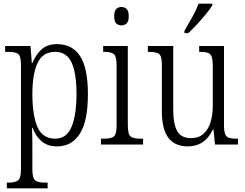

<svg xmlns="http://www.w3.org/2000/svg" viewBox="-20 -786 1334 1044"><path d="M17 238V207H27Q62 207 78 195Q94 183 94 133V-433Q94 -481 79 -492.5Q64 -504 25 -504H8V-536H146L153 -443H156Q174 -488 205.5 -517Q237 -546 290 -546Q373 -546 415.5 -481Q458 -416 458 -274Q458 -127 414 -58.5Q370 10 290 10Q239 10 206.5 -17.5Q174 -45 157 -91H154Q155 -71 155.5 -41Q156 -11 156 25V135Q156 184 172 195.5Q188 207 223 207H239V238ZM281 -32Q342 -32 369 -96.5Q396 -161 396 -275Q396 -389 369 -446.5Q342 -504 280 -504Q212 -504 184 -443Q156 -382 156 -274Q156 -162 183 -97Q210 -32 281 -32Z M640 -648Q623 -648 612 -658.5Q601 -669 601 -698Q601 -726 612 -737Q623 -748 640 -748Q657 -748 668.5 -737Q680 -726 680 -698Q680 -669 668.5 -658.5Q657 -648 640 -648ZM529 0V-32H545Q583 -32 598.5 -43.5Q614 -55 614 -103V-431Q614 -479 599.5 -491.5Q585 -504 549 -504H541V-536H675V-106Q675 -56 690 -44Q705 -32 744 -32H758V0Z M1001 10Q932 10 896 -36Q860 -82 860 -185V-434Q860 -482 844.5 -493Q829 -504 791 -504H784V-536H922V-186Q922 -113 943 -74Q964 -35 1019 -35Q1060 -35 1086 -58Q1112 -81 1124.5 -120.5Q1137 -160 1137 -210V-426Q1137 -462 1130.5 -478.5Q1124 -495 1109 -499.5Q1094 -504 1068 -504H1063V-536H1198V-104Q1198 -71 1205 -55.5Q1212 -40 1227 -36Q1242 -32 1267 -32H1274V0H1149L1141 -81H1137Q1094 10 1001 10ZM983 -619Q1005 -656 1026 -694Q1047 -732 1060 -766H1134V-756Q1124 -739 1101.5 -711.5Q1079 -684 1053 -655.5Q1027 -627 1004 -606H983Z"/></svg>

Font: Noto Serif Lao Condensed Light
Style: Regular
Weight: 300
Width: 3
Designer: Monotype Design Team
Foundry: Monotype Imaging Inc.
Version: Version 2.003; ttfautohint (v1.8.4.7-5d5b)